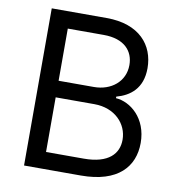

<svg xmlns="http://www.w3.org/2000/svg" viewBox="-81 -801 814 875"><g transform="rotate(10 325.5 -363.5)"><path d="M88.1 0H350.9C522.7 0 593.8 -83.8 593.8 -193.2C593.8 -308.2 514.2 -370.7 447.4 -375V-382.1C509.9 -399.1 565.3 -440.3 565.3 -534.1C565.3 -640.6 494.3 -727.3 342.3 -727.3H88.1ZM176.1 -78.1V-331H355.1C450.3 -331 509.9 -267 509.9 -193.2C509.9 -129.3 465.9 -78.1 350.9 -78.1ZM176.1 -407.7V-649.1H342.3C438.9 -649.1 481.5 -598 481.5 -534.1C481.5 -457.4 419 -407.7 339.5 -407.7Z"/></g></svg>

Font: Karasuma Gothic
Style: Regular
Weight: 400
Designer: Rasmus Andersson, Ryoko Nishizuka
Foundry: Genbu
Version: Version 1.00